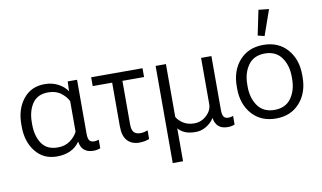

<svg xmlns="http://www.w3.org/2000/svg" viewBox="-93 -989 2340 1395"><g transform="rotate(-10 1077.5 -291.5)"><path d="M256.8 9.8Q312.5 9.8 354.7 -9.3Q397 -28.3 424.8 -67.4H427.2Q432.6 -27.3 457.5 -6.1Q482.4 15.1 525.4 15.1Q540.5 15.1 554 12.2Q567.4 9.3 576.2 5.4V-58.1Q568.4 -54.7 559.3 -53Q550.3 -51.3 543 -51.3Q518.6 -51.3 507.6 -65.2Q496.6 -79.1 496.6 -116.2V-513.7H427.7L424.8 -444.3H422.4Q400.4 -477.5 357.2 -500.5Q314 -523.4 257.8 -523.4Q158.2 -523.4 99.9 -450.2Q41.5 -377 41.5 -264.6V-249Q41.5 -136.7 99.9 -63.5Q158.2 9.8 256.8 9.8ZM274.4 -53.7Q193.8 -53.7 156.5 -109.4Q119.1 -165 119.1 -249V-265.6Q119.1 -349.1 156.7 -404.5Q194.3 -460 272.9 -460Q330.1 -460 367.2 -431.6Q404.3 -403.3 420.4 -369.1V-144Q403.8 -109.4 366.2 -81.5Q328.6 -53.7 274.4 -53.7Z M600.6 -448.7H979.5V-513.7H600.6ZM862.8 14.6Q886.2 14.6 905.8 10.5Q925.3 6.3 937.5 1V-62.5Q923.8 -57.6 910.6 -54.7Q897.5 -51.8 883.3 -51.8Q850.6 -51.8 835.2 -69.3Q819.8 -86.9 819.8 -127.4V-480H744.1V-127.4Q744.1 -53.7 776.4 -19.5Q808.6 14.6 862.8 14.6Z M1076.2 203.1H1152.3V-40Q1168.9 -18.6 1200.2 -4.4Q1231.4 9.8 1280.3 9.8Q1323.7 9.8 1360.6 -13.4Q1397.5 -36.6 1416 -67.4H1418.5Q1423.8 -28.3 1448.5 -6.3Q1473.1 15.6 1518.1 15.1Q1532.2 15.1 1545.4 12.2Q1558.6 9.3 1567.4 5.4V-58.1Q1559.6 -54.7 1550.5 -53Q1541.5 -51.3 1532.7 -51.3Q1509.8 -51.3 1498.8 -65.2Q1487.8 -79.1 1487.8 -116.2V-513.7H1411.6V-173.3Q1411.6 -127 1372.3 -90.3Q1333 -53.7 1281.2 -53.7Q1234.4 -53.7 1200.9 -75Q1167.5 -96.2 1152.3 -124V-513.7H1076.2Z M1630.9 -249Q1630.9 -132.8 1696.5 -59.1Q1762.2 14.6 1872.6 14.6Q1982.4 14.6 2048.1 -59.1Q2113.8 -132.8 2113.8 -249V-264.6Q2113.8 -380.9 2048.1 -454.6Q1982.4 -528.3 1872.6 -528.3Q1762.2 -528.3 1696.5 -454.6Q1630.9 -380.9 1630.9 -264.6ZM1708.5 -264.6Q1708.5 -349.6 1749.8 -407.2Q1791 -464.8 1872.6 -464.8Q1953.6 -464.8 1995.1 -407.2Q2036.6 -349.6 2036.6 -264.6V-249Q2036.6 -164.1 1995.1 -106.4Q1953.6 -48.8 1872.6 -48.8Q1791 -48.8 1749.8 -106.4Q1708.5 -164.1 1708.5 -249ZM1893.6 -589.8 1959.5 -777.3 1882.8 -785.6 1844.7 -602.1Z"/></g></svg>

Font: Roboto Flex
Style: wght 300 wdth 100 opsz 14.0 GRAD 0.00 slnt 0.00 XTRA 468 XOPQ 96 YOPQ 79 YTLC 514 YTUC 712 YTAS 750 YTDE -203.00 YTFI 738
Weight: 300
Designer: Berlow after Robertson
Foundry: Google
Version: Version 3.100